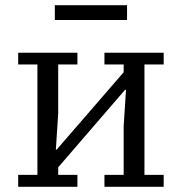

<svg xmlns="http://www.w3.org/2000/svg" viewBox="-20 -719 700 739"><path d="M50 -46H124V-471H50V-516H278V-471H204V-282L195 -143H198L456 -441V-471H382V-516H610V-471H536V-46H610V0H382V-46H456V-233L465 -373H461L204 -75V-46H278V0H50ZM191 -699H469V-642H191Z"/></svg>

Font: IBM Plex Serif
Style: Regular
Weight: 400
Designer: Mike Abbink, Paul van der Laan, Pieter van Rosmalen
Foundry: Bold Monday
Version: Version 2.6